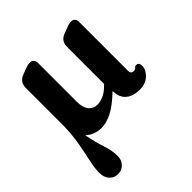

<svg xmlns="http://www.w3.org/2000/svg" viewBox="-187 -568 909 909"><g transform="rotate(-45 268.0 -113.0)"><path d="M436 12Q392.5 12 367.2 -9Q342 -30 340.5 -68.5L339.5 -74.5Q291.5 -28 252.8 -8Q214 12 180.5 12Q133 12 100.5 -18.5Q112 40 126 82Q140 124 140 159Q140 187 122.8 204.5Q105.5 222 81.5 222Q55.5 222 38.5 203.8Q21.5 185.5 21.5 153.5Q21.5 124.5 30.5 84Q39.5 43.5 49 -8.2Q58.5 -60 60 -123Q60 -124.5 60 -126.5V-375.5Q60 -395.5 69 -408.2Q78 -421 93 -427L117.5 -437Q131 -442 140.2 -444.8Q149.5 -447.5 159.5 -447.5Q171 -447.5 177.8 -439.2Q184.5 -431 184.5 -419V-158.5Q184.5 -120 200.8 -99.8Q217 -79.5 244.5 -79.5Q262.5 -79.5 284.2 -88.5Q306 -97.5 330 -122L335.5 -127V-375Q335.5 -395 344.5 -407.8Q353.5 -420.5 368.5 -426.5L393 -436Q406.5 -441.5 415.5 -444Q424.5 -446.5 435 -446.5Q446.5 -446.5 453 -438.5Q459.5 -430.5 459.5 -418.5V-91.5Q459.5 -70.5 477.5 -70.5Q489 -70.5 493.2 -76.8Q497.5 -83 505.5 -83Q524 -83 524 -60.5Q524 -34.5 500 -11.2Q476 12 436 12Z"/></g></svg>

Font: Fraunces 144pt S100 SemiBold
Style: Regular
Weight: 600
Version: Version 1.000; ttfautohint (v1.8.3)